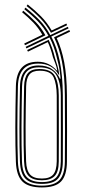

<svg xmlns="http://www.w3.org/2000/svg" viewBox="-20 -825 376 852"><path d="M206.2 -679.5Q186 -715.8 158.9 -743.8Q131.8 -771.8 98 -798.2L102.8 -805.2Q135 -779.5 162 -752.4Q189 -725.2 209.2 -689.8L274.5 -720.5L277.8 -713.2ZM166 -9Q116.2 -9 93.4 -31.8Q70.5 -54.5 68.5 -108.8Q66 -171 66.2 -255.2Q66.5 -339.5 68.8 -442Q70.8 -534.5 151.2 -534.5Q188 -534.5 211.4 -517.9Q234.8 -501.2 245.8 -475.8H248.8Q246.8 -499.2 243.5 -519.6Q240.2 -540 234.8 -558.5Q228 -589.5 219.2 -614Q210.5 -638.5 199.8 -659L97.2 -610.2L94 -617.2L195 -665.8Q175 -703 147.9 -730.8Q120.8 -758.5 88 -784.2L92.8 -791.2Q127.2 -764.5 155 -736Q182.8 -707.5 203 -669.2L281 -706.2L284.2 -699L207.5 -662.8Q232 -617 245 -554.5Q258 -492 258.8 -402Q259.2 -325.8 259.2 -249.9Q259.2 -174 258.8 -108Q258.2 -57.2 238 -33.1Q217.8 -9 166 -9ZM90.8 -624.5 87.5 -631.8 167.8 -670.8Q150.5 -701.5 128 -724.8Q105.5 -748 78 -770.8L83.2 -777.5Q114 -752.5 138.6 -727.1Q163.2 -701.8 181.5 -668.2ZM166 6.8Q106.2 6.8 79.5 -19.5Q52.8 -45.8 50.5 -107Q47.8 -175.5 48 -259Q48.2 -342.5 50.5 -442.5Q53 -551 147.2 -551Q174.2 -551 195.6 -540.4Q217 -529.8 231.5 -512.2H234.2Q231.2 -528.5 225.6 -543.1Q220 -557.8 214.8 -571.8Q206.2 -607.8 192.2 -638.2L104 -595.8L100.5 -603L195.8 -648.5Q204.2 -631 211.4 -611.1Q218.5 -591.2 224 -568Q229.5 -552 234.9 -533.1Q240.2 -514.2 243 -493.8H240Q212.5 -542.8 149.8 -542.8Q62 -542.8 59.5 -442.2Q57.2 -343.5 57.1 -260.5Q57 -177.5 59.5 -106.8Q62 -48.5 87.2 -24.9Q112.5 -1.2 166 -1.2Q221.2 -1.2 244.2 -26.4Q267.2 -51.5 267.8 -107.8Q269 -223.5 267.8 -402.5Q267.2 -489.2 255 -551.1Q242.8 -613 219.8 -659.5L287.5 -691.8L291 -684.5L231.5 -656Q253.2 -610 264.9 -548.9Q276.5 -487.8 277 -402.8Q277.5 -321.8 277.5 -243.1Q277.5 -164.5 277 -107.5Q276.5 -46.8 251.2 -20Q226 6.8 166 6.8ZM166 -17Q211 -17 230.1 -38.2Q249.2 -59.5 249.8 -108.5Q250 -165.8 250.1 -244.8Q250.2 -323.8 249.8 -399Q249.5 -461.2 228.9 -493.8Q208.2 -526.2 152.8 -526.2Q114 -526.2 96.4 -505Q78.8 -483.8 77.8 -442Q75.8 -346 75.4 -261.2Q75 -176.5 77.5 -108.5Q79.5 -57.2 101.1 -37.1Q122.8 -17 166 -17ZM166 -25Q125.5 -25 107 -44.2Q88.5 -63.5 86.8 -109Q84.2 -174 84.5 -255.9Q84.8 -337.8 87 -441.8Q87.8 -481 103.4 -499.9Q119 -518.8 153.5 -518.8Q206.8 -518.8 223.6 -488Q240.5 -457.2 240.8 -401.8Q241 -356.5 241.1 -302.9Q241.2 -249.2 241.1 -197.9Q241 -146.5 240.8 -108.5Q240.5 -62.2 222.2 -43.6Q204 -25 166 -25ZM166 -32.8Q201.2 -32.8 216.2 -50.6Q231.2 -68.5 231.8 -109Q231.8 -144 231.9 -195.1Q232 -246.2 231.9 -300.9Q231.8 -355.5 231.8 -401.2Q231.2 -452.2 218.1 -481.8Q205 -511.2 155.5 -511.2Q124.5 -511.2 110.6 -494.4Q96.8 -477.5 96 -441.8Q94 -340.8 93.6 -260Q93.2 -179.2 95.8 -109.2Q97.2 -69 113.2 -50.9Q129.2 -32.8 166 -32.8Z"/></svg>

Font: Big Shoulders Inline Display Light
Style: Regular
Weight: 300
Designer: Patric King
Foundry: XO Type Co
Version: Version 1.000